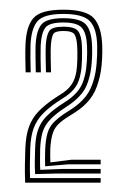

<svg xmlns="http://www.w3.org/2000/svg" viewBox="-20 -824 264 404"><path d="M75 -474.1Q74.6 -482.6 74.7 -491Q74.7 -499.4 75.1 -510Q76.1 -530.9 79.9 -543.6Q83.6 -556.3 91.6 -565Q99.6 -573.8 113.1 -583.2L133.1 -596.2Q149.9 -607.6 161 -621.9Q172 -636.2 177.8 -658.1Q181.8 -672.1 183.3 -690.7Q184.9 -709.3 184.5 -727.5Q183.7 -763.4 169.5 -779Q155.4 -794.7 113.3 -794.7Q71.9 -794.7 58.7 -779.2Q45.6 -763.8 44.2 -728.7Q43.8 -714.4 44 -700.5Q44.3 -686.7 44.6 -671.8H33.9Q33.4 -688 33.3 -702.6Q33.1 -717.1 33.6 -728.9Q34.9 -768.5 50.4 -786Q65.9 -803.6 113.3 -803.6Q161.4 -803.6 177.7 -785.5Q193.9 -767.3 195.1 -727.5Q195.6 -713.2 194.8 -699.9Q194.1 -686.6 192.3 -675Q190.5 -663.3 187.6 -653.9Q181.3 -630.4 169 -615Q156.8 -599.6 138.3 -587.8L118 -574.9Q106.5 -567 100 -559.6Q93.4 -552.1 90.3 -541.1Q87.1 -530.2 85.8 -511.3Q85.6 -505.3 85.7 -496.1Q85.8 -487 86 -482.3L130.5 -487.9H191.8V-478.2H123ZM32.9 -439.6Q32.1 -462.5 32.4 -476.9Q32.6 -491.2 33.3 -511.6Q34.3 -539.2 41.1 -557.5Q47.8 -575.8 61 -589.5Q74.2 -603.2 94.3 -616.8L114 -629.6Q124.9 -637.4 131.4 -647.4Q137.9 -657.4 140.7 -673.3Q142.3 -683.1 142.7 -698.9Q143.1 -714.7 142.4 -727.1Q141.4 -744 136.9 -751.4Q132.3 -758.8 113.3 -758.8Q95.7 -758.8 92 -752.2Q88.3 -745.6 87 -728.5Q86.4 -718.5 86.7 -702.9Q87.1 -687.3 87.3 -671.8H76.7Q76.4 -684.6 76.1 -701.6Q75.8 -718.6 76.3 -728.5Q77.6 -749.7 83.6 -758.7Q89.5 -767.8 113.3 -767.8Q137.5 -767.8 144.5 -758.4Q151.5 -748.9 152.4 -727.2Q152.9 -715.7 152.5 -698.9Q152.2 -682.2 149.7 -669.8Q146.7 -652.3 139.1 -641.3Q131.5 -630.2 119.2 -621.8L99.3 -608.7Q81.5 -596.5 69.3 -583.8Q57.2 -571.1 50.8 -554Q44.5 -536.9 43.6 -511Q43.1 -492 42.9 -479.2Q42.7 -466.3 43.3 -449.3H191.8V-439.6ZM53.9 -457.7Q53.1 -472 53.2 -483.1Q53.3 -494.2 53.9 -510.9Q54.6 -534.9 59.9 -550.3Q65.2 -565.8 76 -577.3Q86.8 -588.8 103.6 -600.6L123.3 -613.7Q136.6 -622.9 145.7 -635Q154.8 -647.1 159 -666.9Q161.8 -678.1 162.8 -695.7Q163.8 -713.2 163.1 -727.3Q162 -754.2 152.3 -765.4Q142.5 -776.7 113.3 -776.7Q83.6 -776.7 75.3 -765.6Q67 -754.4 65.6 -728.5Q65.2 -716.5 65.4 -701.7Q65.7 -686.8 66 -671.8H55.3Q55 -686 54.8 -701.1Q54.5 -716.2 54.9 -728.6Q56.3 -759.5 67.3 -772.6Q78.3 -785.7 113.3 -785.7Q149.3 -785.7 161 -772.2Q172.8 -758.7 173.7 -727.3Q174.2 -715.5 173.7 -703.6Q173.1 -691.8 171.9 -681.3Q170.6 -670.9 168.4 -663Q163.1 -640.9 152.8 -628.1Q142.5 -615.3 128.2 -605.1L108 -591.4Q91.5 -579.6 82.2 -568.6Q73 -557.7 69.1 -544.1Q65.3 -530.5 64.5 -510.5Q64.2 -498.3 64.2 -487.2Q64.1 -476.1 64.7 -466.6L112.4 -468.6H191.8V-458.9H100.1Z"/></svg>

Font: Big Shoulders Inline Display SC Thin
Style: Regular
Weight: 100
Designer: Patric King
Foundry: XO Type Co
Version: Version 2.002